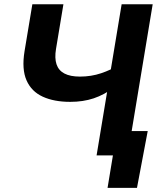

<svg xmlns="http://www.w3.org/2000/svg" viewBox="-20 -748 769 924"><path d="M317.9 -257.8Q240.2 -257.8 185.8 -282.7Q131.3 -307.6 107.7 -361.3Q84 -415 98.1 -501.5L135.7 -727.5H285.2L249.5 -512.2Q242.2 -468.3 252 -438.7Q261.7 -409.2 289.8 -394.3Q317.9 -379.4 364.7 -379.4Q418.9 -379.4 466.6 -395.5Q514.2 -411.6 549.8 -434.1L532.7 -329.6Q481.4 -291.5 430.7 -274.7Q379.9 -257.8 317.9 -257.8ZM444.8 0 565.4 -727.5H714.8L594.2 0ZM497.6 156.2 523.4 0H481.4L501 -117.2H690.9L639.2 156.2Z"/></svg>

Font: Inter 18pt
Style: Bold Italic
Weight: 700
Italic angle: -9.3988°
Designer: Rasmus Andersson
Foundry: rsms
Version: Version 4.001;git-66647c0bb